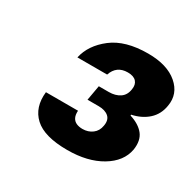

<svg xmlns="http://www.w3.org/2000/svg" viewBox="-93 -813 574 565"><g transform="rotate(30 194.5 -530.5)"><path d="M196 -348Q118 -348 84.5 -379Q51 -410 57 -464H166Q165 -450 169.5 -441Q174 -432 183 -428Q192 -424 204 -424Q223 -424 237 -434.5Q251 -445 254 -464Q258 -485 246 -495.5Q234 -506 212 -506H174L183 -557H217Q239 -557 254 -567Q269 -577 272 -598Q275 -615 266 -625Q257 -635 237 -635Q218 -635 205.5 -626Q193 -617 187 -599H86Q96 -645 140 -679Q184 -713 261 -713Q326 -713 361 -683Q396 -653 388 -609Q383 -578 361.5 -558.5Q340 -539 307 -532V-529Q339 -519 354.5 -499.5Q370 -480 365 -447Q357 -403 311 -375.5Q265 -348 196 -348Z"/></g></svg>

Font: DM Sans 28pt ExtraBold
Style: Italic
Weight: 800
Italic angle: -10°
Version: Version 4.004;gftools[0.9.30]